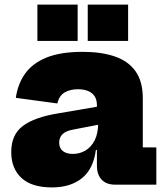

<svg xmlns="http://www.w3.org/2000/svg" viewBox="-20 -805 718 837"><path d="M482 0Q444 0 423.2 -21.8Q402.5 -43.5 402.5 -83.5V-191L415 -211L408 -269L402.5 -298.5V-346Q402.5 -371 392 -386.2Q381.5 -401.5 362.8 -408.8Q344 -416 320 -416Q285.5 -416 261.5 -401.8Q237.5 -387.5 230 -354L49 -378.5Q57.5 -439.5 90 -484.8Q122.5 -530 183.8 -554.5Q245 -579 340.5 -579Q421.5 -579 480.2 -559Q539 -539 570.8 -494.5Q602.5 -450 602.5 -376.5V-162.5H661.5V0ZM206.5 12Q118 12 73.5 -29.2Q29 -70.5 29 -142Q29 -218 79.8 -256Q130.5 -294 232 -310.5L430.5 -344.5V-265.5L301 -240.5Q268 -235 253 -220.5Q238 -206 238 -183.5Q238 -159 254 -146.5Q270 -134 297.5 -134Q327.5 -134 352.5 -148.8Q377.5 -163.5 392.8 -193.5Q408 -223.5 408 -269L432 -151.5H398Q387 -68 337 -28Q287 12 206.5 12ZM143 -785H318.5V-626.5H143ZM362.5 -785H538.5V-626.5H362.5Z"/></svg>

Font: Hepta Slab ExtraLight ExtraBold
Style: Regular
Weight: 800
Version: Version 1.102